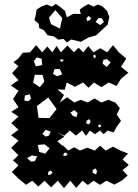

<svg xmlns="http://www.w3.org/2000/svg" viewBox="-20 -949 707 987"><path d="M75 -31 41 -65 75 -99 47 -125 75 -151 37 -189 75 -226 37 -254 75 -282 38 -316 75 -350 38 -374 75 -398 47 -440 75 -482 36 -510 75 -537 42 -573 75 -609 49 -629 75 -649 97 -678 134 -680 166 -717 197 -680 223 -710 249 -680 271 -713 293 -680 327 -715 360 -680 384 -704 408 -680 434 -712 460 -680 496 -701 531 -680 561 -717 591 -680 629 -648 602 -606 640 -575 602 -544 579 -507 539 -525 501 -501 463 -525 435 -498 407 -525 365 -503 323 -525 313 -488 275 -489 309 -461 287 -422 325 -449 362 -422 396 -436 430 -422 466 -443 501 -422 537 -436 573 -422 596 -393 580 -360 602 -328 580 -297 564 -268 533 -278 513 -259 494 -278 468 -259 442 -278 422 -251 402 -278 370 -252 339 -278 310 -251 275 -270 311 -246 275 -223 300 -200 303 -202 331 -175 361 -192 391 -175 429 -190 467 -175 495 -200 523 -175 561 -195 599 -175 638 -160 610 -129 642 -101 610 -74 636 -47 608 -22 568 0 527 -20 494 1 460 -20 432 2 404 -20 372 17 341 -20 309 18 277 -20 243 14 209 -20 177 10 146 -20 114 1ZM473 -659 468 -669 459 -663 460 -655 468 -649ZM194 -647 169 -654 154 -635 164 -608 197 -615ZM530 -645 512 -642 507 -622 529 -605 549 -628ZM308 -640 298 -644 289 -642 293 -632 301 -633ZM287 -594H261L252 -569L274 -557L300 -567ZM199 -564 159 -565 150 -524 185 -501 208 -530ZM134 -464 108 -458 105 -432 127 -429 139 -441ZM271 -388 228 -448 170 -404 178 -343 234 -342ZM379 -368 362 -383 342 -370 355 -353 373 -347ZM439 -337 425 -328 423 -314 438 -310 446 -322ZM497 -308H489L483 -301L491 -294L500 -299ZM241 -272 215 -282 198 -262 214 -247 230 -251ZM235 -187 209 -207 174 -204 182 -168 213 -159ZM328 -157 317 -165 308 -161 305 -149 319 -147ZM171 -145 144 -150 119 -136 140 -118 159 -121ZM469 -84 455 -73 458 -60 474 -52 479 -70ZM240 -73 229 -66 226 -50 242 -52 250 -63ZM346 -746 324 -731 306 -749 279 -745 259 -761 225 -768 204 -795 182 -804 179 -827 157 -845 164 -873 168 -900 192 -915 220 -926 247 -915 267 -929 287 -915 314 -893 324 -860 357 -878 395 -877 390 -900 409 -914 434 -928 461 -915 484 -926 508 -915 531 -892 542 -861 533 -822 504 -795 474 -767 434 -756 396 -734ZM265 -897 232 -859 242 -825 288 -802 300 -856ZM449 -856 435 -867 424 -855 428 -841 440 -844ZM504 -855 486 -856 471 -836 495 -820 514 -836Z"/></svg>

Font: Rubik Gemstones
Style: Regular
Weight: 400
Designer: Hubert and Fischer, NaN
Foundry: Hubert and Fischer, NaN
Version: Version 2.200